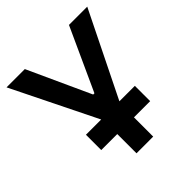

<svg xmlns="http://www.w3.org/2000/svg" viewBox="-187 -827 961 961"><g transform="rotate(-45 293.0 -346.5)"><path d="M120.6 -136.2V-244.6H228.5L7.3 -693.4H136.7L288.6 -361.3H297.4L449.2 -693.4H578.6L357.4 -244.6H466.8V-136.2H352.1V0H233.9V-136.2Z"/></g></svg>

Font: Cascadia Mono NF SemiBold
Style: Regular
Weight: 600
Monospace: yes
Designer: Aaron Bell
Foundry: Saja Typeworks
Version: Version 2404.023; ttfautohint (v1.8.4)